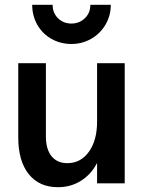

<svg xmlns="http://www.w3.org/2000/svg" viewBox="-20 -763 604 799"><path d="M56 -191V-500H171V-195Q171 -142 194.5 -113Q218 -84 260 -84Q316 -84 350 -131.5Q384 -179 384 -257V-500H499V0H384V-85Q360 -38 317.5 -11Q275 16 221 16Q143 16 99.5 -38.5Q56 -93 56 -191ZM277 -665Q310 -665 333 -687Q356 -709 356 -743H441Q441 -697 418.5 -659.5Q396 -622 358.5 -601Q321 -580 277 -580Q232 -580 194.5 -601Q157 -622 135.5 -659.5Q114 -697 114 -743H199Q199 -709 221.5 -687Q244 -665 277 -665Z"/></svg>

Font: MedMera Sans Semibold
Style: Regular
Weight: 600
Designer: Kasper Nordkvist
Foundry: UNCUT.wtf
Version: Version 1.300